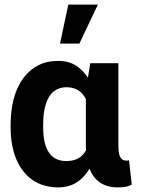

<svg xmlns="http://www.w3.org/2000/svg" viewBox="-20 -802 614 832"><path d="M26 -250C26 -212 30 -178 39 -146C63 -59 124 10 232 10C301 10 340 -26 368 -71C387 -22 425 10 490 10C516 10 532 8 551 -2L539 -108C536 -106 533 -106 528 -106C497 -106 493 -138 493 -171V-528H371L361 -465C334 -506 297 -538 233 -538C199 -538 170 -532 144 -518C65 -476 26 -382 26 -260ZM167 -250V-260C167 -341 187 -424 268 -424C312 -424 336 -403 352 -373V-171C352 -164 353 -158 353 -151C337 -122 311 -104 267 -104C189 -104 167 -172 167 -250ZM240 -613H324L404 -782H276Z"/></svg>

Font: Asimov Pro
Style: Bd
Weight: 700
Designer: Google
Version: Version 2.000980; 2014